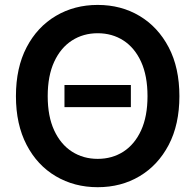

<svg xmlns="http://www.w3.org/2000/svg" viewBox="-20 -758 802 788"><path d="M517.1 -409.2V-318.4H244.6V-409.2ZM380.9 10.3Q285.2 10.3 209 -34.7Q132.8 -79.6 89.1 -163.6Q45.4 -247.6 45.4 -363.3Q45.4 -480 89.1 -563.7Q132.8 -647.5 209 -692.6Q285.2 -737.8 380.9 -737.8Q477.1 -737.8 552.7 -692.6Q628.4 -647.5 672.4 -563.7Q716.3 -480 716.3 -363.3Q716.3 -247.1 672.4 -163.3Q628.4 -79.6 552.7 -34.7Q477.1 10.3 380.9 10.3ZM380.9 -106Q440.4 -106 486.6 -135.7Q532.7 -165.5 559.1 -222.9Q585.4 -280.3 585.4 -363.3Q585.4 -446.8 559.1 -504.4Q532.7 -562 486.6 -591.8Q440.4 -621.6 380.9 -621.6Q321.8 -621.6 275.4 -591.8Q229 -562 202.4 -504.4Q175.8 -446.8 175.8 -363.3Q175.8 -280.3 202.4 -222.9Q229 -165.5 275.4 -135.7Q321.8 -106 380.9 -106Z"/></svg>

Font: Inter 20pt SemiBold
Style: Regular
Weight: 600
Version: Version 4.001;git-66647c0bb